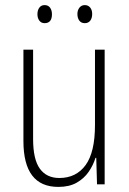

<svg xmlns="http://www.w3.org/2000/svg" viewBox="-20 -724 507 754"><path d="M391 -529V0H361L358 -104H355Q346 -75 328 -49Q310 -23 281 -6.5Q252 10 209 10Q72 10 72 -170V-529H110V-178Q110 -98 136.5 -61.5Q163 -25 213 -25Q279 -25 316 -75.5Q353 -126 353 -233V-529ZM127 -668Q127 -684 134.5 -694Q142 -704 155 -704Q169 -704 176.5 -694Q184 -684 184 -668Q184 -633 155 -633Q142 -633 134.5 -643Q127 -653 127 -668ZM284 -669Q284 -684 292 -694Q300 -704 313 -704Q326 -704 334 -694.5Q342 -685 342 -669Q342 -653 334.5 -643Q327 -633 313 -633Q299 -633 291.5 -643Q284 -653 284 -669Z"/></svg>

Font: Noto Sans Telugu Condensed ExtraLight
Style: Regular
Weight: 200
Width: 3
Designer: Jelle Bosma - Monotype Design Team
Foundry: Monotype Imaging Inc.
Version: Version 2.005; ttfautohint (v1.8.4.7-5d5b)